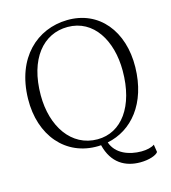

<svg xmlns="http://www.w3.org/2000/svg" viewBox="-133 -872 1025 1151"><g transform="rotate(-15 379.5 -296.0)"><path d="M42.5 -368.7C38.1 -142.1 173.8 18.1 376 13.7L393.6 12.7C422.4 129.4 502.4 172.9 594.7 172.9C649.4 172.9 695.3 156.7 707 138.7L699.7 91.3C683.1 104 650.9 111.3 618.2 111.3C542.5 111.3 461.9 82 436.5 6.8C590.3 -23.9 708.5 -161.1 712.9 -386.2C717.3 -609.4 588.9 -768.6 389.6 -764.6C204.1 -761.2 47.4 -623.5 42.5 -368.7ZM383.3 -26.9C221.2 -26.9 121.6 -176.3 121.6 -369.1C121.6 -595.2 231 -724.1 382.3 -724.1C543.9 -724.1 634.3 -572.8 634.3 -385.7C634.3 -164.6 532.7 -26.9 383.3 -26.9Z"/></g></svg>

Font: Merriweather
Style: Light
Weight: 250
Designer: Eben Sorkin ( eben@eyebytes.com )
Foundry: Sorkin Type Co.
Version: Version 1.003